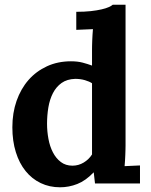

<svg xmlns="http://www.w3.org/2000/svg" viewBox="-20 -775 636 811"><path d="M510.3 -754.9V-160.6Q510.3 -153.3 510 -143.1Q509.8 -132.8 509.3 -121.1Q508.8 -109.4 508.1 -96.9Q507.3 -84.5 506.3 -73.2L571.3 -76.2V0H381.3L376 -46.4H375Q341.8 -11.7 306.4 2.2Q271 16.1 233.9 16.1Q189 16.1 151.9 -1.7Q114.7 -19.5 88.1 -52.5Q61.5 -85.4 46.9 -132.3Q32.2 -179.2 32.2 -237.3Q32.2 -297.9 50 -348.9Q67.9 -399.9 100.3 -437Q132.8 -474.1 178.5 -495.1Q224.1 -516.1 279.8 -516.1Q307.6 -516.1 328.9 -510.5Q350.1 -504.9 368.7 -498V-564.5Q368.7 -571.8 368.9 -582Q369.1 -592.3 369.6 -604Q370.1 -615.7 370.8 -628.2Q371.6 -640.6 372.6 -651.9L302.2 -648.9V-725.1Q336.9 -725.1 363.5 -728Q390.1 -731 408.9 -735.4Q427.7 -739.7 439.2 -744.9Q450.7 -750 456.1 -754.9ZM286.1 -75.2Q311.5 -75.2 333.5 -88.4Q355.5 -101.6 368.7 -122.6V-423.3Q357.9 -430.7 338.9 -436.3Q319.8 -441.9 297.9 -441.9Q263.2 -440.9 240.2 -424.6Q217.3 -408.2 203.6 -381.6Q189.9 -355 184.3 -321.3Q178.7 -287.6 178.7 -252.4Q178.7 -220.2 184.6 -188.5Q190.4 -156.7 203.4 -131.6Q216.3 -106.4 236.8 -90.8Q257.3 -75.2 286.1 -75.2Z"/></svg>

Font: DimaFred
Style: Bold
Weight: 800
Designer: R.Balvardi
Foundry: R.Balvardi (r.balvardi@gmail.com)
Version: Version 1.00;August 2, 2018;FontCreator 11.5.0.2427 64-bit